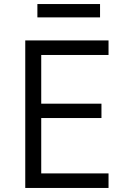

<svg xmlns="http://www.w3.org/2000/svg" viewBox="-20 -930 640 950"><path d="M105 0V-730H517V-658H184V-417H482V-346H184V-72H517V0ZM165 -844V-910H475V-844Z"/></svg>

Font: Tiny Light
Style: Regular
Weight: 300
Monospace: yes
Designer: Philipp Nurullin, Konstantin Bulenkov
Foundry: JetBrains
Version: Version 2.251; ttfautohint (v1.8.4.7-5d5b)